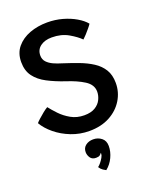

<svg xmlns="http://www.w3.org/2000/svg" viewBox="-167 -770 911 1122"><g transform="rotate(-20 288.0 -209.0)"><path d="M282.5 6.5Q224 6.5 170.8 -14.2Q117.5 -35 76.8 -68.5Q36 -102 14.5 -139.5Q19 -145.5 34.8 -160Q50.5 -174.5 68.5 -188.8Q86.5 -203 97.5 -209Q114.5 -187 141 -159Q167.5 -131 203.8 -110.5Q240 -90 286 -90Q328 -90 353.8 -105.8Q379.5 -121.5 391.2 -145.8Q403 -170 403 -194.5Q403 -238 359.2 -265.8Q315.5 -293.5 249.5 -314.5Q190.5 -334.5 144 -358.8Q97.5 -383 71 -418.5Q44.5 -454 44.5 -508Q44.5 -563 75.2 -600Q106 -637 156.2 -655.8Q206.5 -674.5 265.5 -674.5Q315.5 -674.5 360.8 -661.8Q406 -649 441.2 -628.2Q476.5 -607.5 496.5 -583Q491.5 -574.5 479.2 -559.8Q467 -545 453.8 -530.5Q440.5 -516 431.5 -508Q407.5 -532.5 363.8 -557.8Q320 -583 261 -583Q217 -583 189.8 -562.5Q162.5 -542 162.5 -506Q162.5 -481.5 177.8 -465.2Q193 -449 216.8 -438.2Q240.5 -427.5 266.5 -420Q316.5 -404 362.5 -386.8Q408.5 -369.5 444.5 -346.2Q480.5 -323 501.5 -289Q522.5 -255 522.5 -205Q522.5 -148 493 -99.8Q463.5 -51.5 409.8 -22.5Q356 6.5 282.5 6.5ZM296 255Q291 253 278.5 244.8Q266 236.5 257 222Q265.5 216 275.8 203.5Q286 191 293.5 177.5Q301 164 301 154.5Q301 150.5 300 148.5Q296.5 155.5 289 161.2Q281.5 167 265 167Q240.5 167 229.5 150.2Q218.5 133.5 218.5 115Q218.5 89 237.8 74.2Q257 59.5 285 59.5Q314 59.5 336 76.8Q358 94 358 127Q358 162 341.5 197Q325 232 296 255Z"/></g></svg>

Font: Grandstander Medium
Style: Regular
Weight: 500
Designer: Tyler Finck
Foundry: Etcetera Type Co
Version: Version 1.200; ttfautohint (v1.8.3)